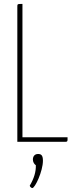

<svg xmlns="http://www.w3.org/2000/svg" viewBox="-20 -720 383 975"><path d="M94 -23V-700C68 -700 68 -700 68 -685V0H313C319 0 323 -1 323 -10V-23ZM147 90C147 103 154 114 162 119C163 152 153 186 131 223C132 228 139 235 144 235C158 235 198 149 198 96C198 67 188 62 173 62C157 62 147 73 147 90Z"/></svg>

Font: Yanone Kaffeesatz Extra Light
Style: Regular
Weight: 200
Designer: Yanone (Cyrillic: Daniel Pouzeot & Huerta Tipografica)
Foundry: Yanone
Version: Version 1.100;PS 001.100;hotconv 1.0.70;makeotf.lib2.5.58329